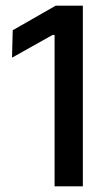

<svg xmlns="http://www.w3.org/2000/svg" viewBox="-20 -659 382 679"><path d="M273 0H173V-535.5H166L22.5 -455L25 -552L177 -639H273Z"/></svg>

Font: Anek Kannada Medium
Style: Regular
Weight: 500
Designer: Vaishnavi Murthy, Maithili Shingre (Kannada) & Yesha Goshar (Latin)
Foundry: Ek Type
Version: Version 1.003